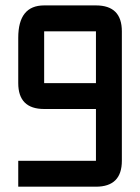

<svg xmlns="http://www.w3.org/2000/svg" viewBox="-20 -704 528 724"><path d="M341.8 0H48.8V-97.7H341.8V-293H146.5Q48.8 -293 48.8 -390.6V-561.5Q48.8 -683.6 146.5 -683.6H341.8Q439.5 -683.6 439.5 -585.9V-97.7Q439.5 0 341.8 0ZM146.5 -390.6H341.8V-585.9H146.5Z"/></svg>

Font: BabelStone Runic Beorhtric
Style: Regular
Weight: 400
Designer: Andrew West
Foundry: BabelStone
Version: Version 7.004;November 9, 2023